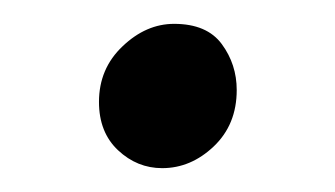

<svg xmlns="http://www.w3.org/2000/svg" viewBox="-20 -130 281 161"><path d="M116 11Q95 11 79 -4Q63 -19 63 -44.5Q63 -72.5 82.8 -91.2Q102.5 -110 126 -110Q153.5 -110 166 -93Q178.5 -76 178.5 -54.5Q178.5 -25.5 159.2 -7.2Q140 11 116 11Z"/></svg>

Font: Merriweather 24pt SemiCondensed Light
Style: Regular
Weight: 300
Width: 4
Designer: Eben Sorkin
Foundry: Eben Sorkin
Version: Version 2.100